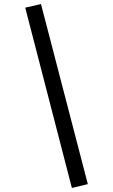

<svg xmlns="http://www.w3.org/2000/svg" viewBox="-20 -827 560 951"><path d="M105 -789 336 104 415 85 183 -807Z"/></svg>

Font: Fira Sans
Style: Regular
Weight: 400
Designer: Carrois Corporate & Edenspiekermann AG
Foundry: Carrois Corporate GbR & Edenspiekermann AG
Version: Version 4.203